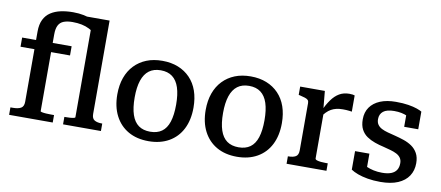

<svg xmlns="http://www.w3.org/2000/svg" viewBox="-69 -1038 3024 1318"><g transform="rotate(10 1443.0 -379.0)"><path d="M34 -538H379V-474H34ZM414 0V-52H423Q437 -52 452.5 -53Q468 -54 478.5 -56.5Q489 -59 489 -62V-701L413 -757H605V-106Q605 -74 624 -63Q643 -52 675 -52H678V0ZM342 0H38V-52H55Q92 -52 111.5 -63.5Q131 -75 131 -107V-597Q131 -647 147.5 -680.5Q164 -714 194 -733.5Q224 -753 263.5 -761.5Q303 -770 349 -770Q390 -770 424 -763Q458 -756 484 -744.5Q510 -733 527 -717L513 -650Q497 -667 473.5 -679Q450 -691 421 -697Q392 -703 357 -703Q320 -703 295.5 -693.5Q271 -684 259 -661Q247 -638 247 -597V-62Q247 -59 258.5 -56.5Q270 -54 287.5 -53Q305 -52 322 -52H342Z M1276 -268Q1276 -182 1244 -119Q1212 -56 1152 -22Q1092 12 1011 12Q929 12 869.5 -22Q810 -56 777.5 -119Q745 -182 745 -268Q745 -333 763.5 -384.5Q782 -436 817 -472.5Q852 -509 900.5 -528.5Q949 -548 1011 -548Q1072 -548 1121 -528.5Q1170 -509 1205 -472.5Q1240 -436 1258 -384.5Q1276 -333 1276 -268ZM866 -268Q866 -195 882 -147.5Q898 -100 930 -77Q962 -54 1011 -54Q1060 -54 1092 -77Q1124 -100 1139.5 -147.5Q1155 -195 1155 -268Q1155 -339 1139.5 -386.5Q1124 -434 1092 -458Q1060 -482 1011 -482Q962 -482 930 -458Q898 -434 882 -386.5Q866 -339 866 -268Z M1892 -268Q1892 -182 1860 -119Q1828 -56 1768 -22Q1708 12 1627 12Q1545 12 1485.5 -22Q1426 -56 1393.5 -119Q1361 -182 1361 -268Q1361 -333 1379.5 -384.5Q1398 -436 1433 -472.5Q1468 -509 1516.5 -528.5Q1565 -548 1627 -548Q1688 -548 1737 -528.5Q1786 -509 1821 -472.5Q1856 -436 1874 -384.5Q1892 -333 1892 -268ZM1482 -268Q1482 -195 1498 -147.5Q1514 -100 1546 -77Q1578 -54 1627 -54Q1676 -54 1708 -77Q1740 -100 1755.5 -147.5Q1771 -195 1771 -268Q1771 -339 1755.5 -386.5Q1740 -434 1708 -458Q1676 -482 1627 -482Q1578 -482 1546 -458Q1514 -434 1498 -386.5Q1482 -339 1482 -268Z M2351 -543V-430Q2344 -431 2333.5 -432.5Q2323 -434 2311 -434.5Q2299 -435 2288 -435Q2263 -435 2243.5 -430.5Q2224 -426 2207 -416.5Q2190 -407 2175 -391.5Q2160 -376 2144 -353L2143 -397Q2166 -446 2190 -479.5Q2214 -513 2244 -530.5Q2274 -548 2314 -548Q2327 -548 2337 -546.5Q2347 -545 2351 -543ZM1972 0V-52H1975Q2008 -52 2026.5 -63Q2045 -74 2045 -106V-436Q2045 -450 2038 -457Q2031 -464 2017 -468.5Q2003 -473 1982 -478L1972 -480V-538H2144L2157 -400L2162 -402V-71Q2162 -63 2174 -59Q2186 -55 2202.5 -53.5Q2219 -52 2233 -52H2250V0Z M2740 -139Q2740 -161 2729.5 -176Q2719 -191 2700.5 -200.5Q2682 -210 2658.5 -216.5Q2635 -223 2608 -230Q2576 -237 2545 -248Q2514 -259 2489 -276Q2464 -293 2449 -321Q2434 -349 2434 -392Q2434 -441 2458.5 -476Q2483 -511 2528.5 -530Q2574 -549 2638 -549Q2688 -549 2725 -543Q2762 -537 2786 -528.5Q2810 -520 2821 -513V-390H2723V-491Q2734 -491 2741.5 -488Q2749 -485 2753 -479Q2757 -473 2758 -464.5Q2759 -456 2758 -446Q2747 -459 2728.5 -467.5Q2710 -476 2687.5 -480.5Q2665 -485 2638 -485Q2586 -485 2561.5 -465.5Q2537 -446 2537 -411Q2537 -388 2547.5 -373Q2558 -358 2576.5 -348.5Q2595 -339 2619.5 -332.5Q2644 -326 2672 -319Q2704 -311 2735 -300.5Q2766 -290 2791.5 -272.5Q2817 -255 2832.5 -227Q2848 -199 2848 -158Q2848 -107 2823 -69Q2798 -31 2749 -10Q2700 11 2627 11Q2578 11 2538 4Q2498 -3 2468.5 -14Q2439 -25 2420 -38V-167H2520V-34Q2504 -41 2495 -49.5Q2486 -58 2482.5 -66.5Q2479 -75 2480 -83Q2481 -91 2485 -97Q2499 -84 2520 -74.5Q2541 -65 2568.5 -59Q2596 -53 2628 -53Q2666 -53 2690.5 -62.5Q2715 -72 2727.5 -91Q2740 -110 2740 -139Z"/></g></svg>

Font: Roboto Serif SemiCondensed Medium
Style: Regular
Weight: 500
Width: 4
Designer: Greg Gazdowicz
Foundry: Commercial Type
Version: Version 1.007